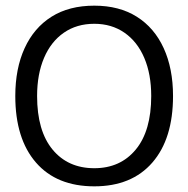

<svg xmlns="http://www.w3.org/2000/svg" viewBox="-20 -647 665 678"><path d="M313 11Q180 11 107 -73Q34 -157 34 -308Q34 -405 67 -477Q100 -549 162 -588Q224 -627 313 -627Q401 -627 463 -588Q525 -549 558 -477Q591 -405 591 -308Q591 -157 518 -73Q445 11 313 11ZM313 -53Q405 -53 459.5 -119Q514 -185 514 -308Q514 -385 489.5 -442.5Q465 -500 419.5 -531.5Q374 -563 313 -563Q251 -563 205.5 -531.5Q160 -500 135.5 -442.5Q111 -385 111 -308Q111 -185 165.5 -119Q220 -53 313 -53Z"/></svg>

Font: Inconsolata Expanded
Style: Regular
Weight: 400
Width: 7
Monospace: yes
Designer: Raph Levien, Cyreal, Brenton Simpson
Foundry: Raph Levien, Cyreal, Google
Version: Version 3.100; ttfautohint (v1.8.4.7-5d5b)